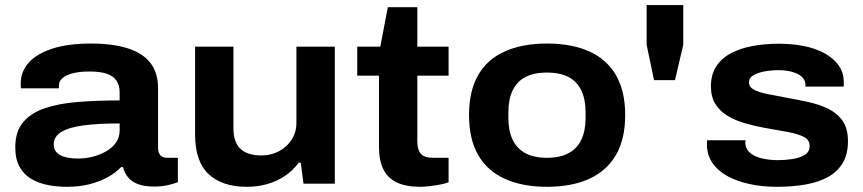

<svg xmlns="http://www.w3.org/2000/svg" viewBox="-20 -707 3323 739"><path d="M236.7 12Q200.3 12 164.9 5.3Q129.4 -1.4 100.8 -18.2Q72.2 -34.9 55.5 -64.4Q38.8 -93.9 38.8 -140.4Q38.8 -199.9 68.2 -235.6Q97.6 -271.3 151.2 -289.9Q204.8 -308.5 278.6 -314.5Q352.3 -320.5 440.5 -320.5V-350.5Q440.5 -377.6 428.9 -395.7Q417.3 -413.9 392 -422.8Q366.7 -431.8 323.6 -431.8Q287.4 -431.8 261.1 -425.2Q234.8 -418.5 220.9 -406.6Q206.9 -394.6 206.9 -378.2V-367.1H60.7Q59.7 -371.9 59.8 -376.1Q59.9 -380.3 59.9 -385.8Q59.9 -432.3 91.5 -466.8Q123 -501.3 183.2 -520.4Q243.3 -539.4 328.8 -539.4Q413.1 -539.4 471 -521.3Q528.8 -503.1 558.6 -465.2Q588.4 -427.3 588.4 -366.2V-137Q588.4 -118.7 597.5 -109.2Q606.7 -99.6 622.7 -99.6H664.6V-5.9Q653.5 -1.2 629.2 4.9Q605 11 573.3 11Q535.7 11 511.1 1.7Q486.5 -7.6 472.7 -24.6Q458.9 -41.7 453.5 -64H446.3Q423.8 -40.7 392.2 -23.7Q360.6 -6.8 322.1 2.6Q283.6 12 236.7 12ZM281.2 -96.8Q309.2 -96.8 337.3 -104Q365.5 -111.3 388.7 -124.6Q412 -137.9 426.2 -158.2Q440.5 -178.6 440.5 -204.1V-231.9Q359.9 -231.9 303.1 -224.6Q246.2 -217.3 216.5 -199.5Q186.8 -181.8 186.8 -150.8Q186.8 -130.8 199.5 -118.8Q212.1 -106.7 233.5 -101.7Q255 -96.8 281.2 -96.8Z M930.7 12Q834.9 12 782.9 -36.8Q730.9 -85.7 730.9 -189.3V-527.4H878.5V-212.9Q878.5 -184.5 886 -164.6Q893.4 -144.7 907.4 -132.4Q921.3 -120.1 941.6 -114.4Q961.9 -108.7 986.8 -108.7Q1023 -108.7 1053.5 -124.8Q1083.9 -141 1102.4 -169.3Q1120.9 -197.7 1120.9 -234.9V-527.4H1268.7V0H1148.1L1137.7 -80.7H1129.7Q1106.7 -49.7 1075.3 -28.9Q1043.8 -8.2 1006.9 1.9Q970 12 930.7 12Z M1598.2 12Q1542 12 1506.8 -5Q1471.7 -22 1455.2 -56Q1438.7 -90 1438.7 -140.7V-415.8H1355V-527.4H1443.8L1472.7 -679.4H1586.3V-527.4H1706.6V-415.8H1586.3V-161.9Q1586.3 -131.3 1599.4 -115.5Q1612.4 -99.6 1648.1 -99.6H1706.6V-5.4Q1693.9 -0.4 1674.3 3.3Q1654.7 7 1634.2 9.5Q1613.8 12 1598.2 12Z M2085.2 12Q1990.9 12 1923.3 -18.6Q1855.7 -49.2 1820.5 -110.2Q1785.3 -171.2 1785.3 -264.2Q1785.3 -357 1820.5 -418.1Q1855.7 -479.2 1923.3 -509.3Q1990.9 -539.4 2085.2 -539.4Q2180.5 -539.4 2247.7 -509.3Q2314.8 -479.2 2350.6 -418.1Q2386.3 -357 2386.3 -264.2Q2386.3 -171.2 2350.6 -110.2Q2314.8 -49.2 2247.7 -18.6Q2180.5 12 2085.2 12ZM2085.2 -99.6Q2135 -99.6 2168.2 -117.3Q2201.3 -135.1 2217.6 -169.5Q2233.9 -204 2233.9 -252.8V-274.4Q2233.9 -324.3 2217.6 -358.7Q2201.3 -393.1 2168.2 -410.5Q2135 -427.8 2085.2 -427.8Q2035.3 -427.8 2002.3 -410.5Q1969.3 -393.1 1953 -358.7Q1936.7 -324.3 1936.7 -274.4V-252.8Q1936.7 -204 1953 -169.5Q1969.3 -135.1 2002.3 -117.3Q2035.3 -99.6 2085.2 -99.6Z M2497.3 -398.6 2468.9 -534.6V-687.4H2609.8V-534.6L2578 -398.6Z M2971.3 12Q2913.9 12 2864.7 1.3Q2815.5 -9.3 2779 -29.7Q2742.4 -50.1 2721.7 -80.6Q2700.9 -111 2700.9 -151.5Q2700.9 -156.1 2701.3 -160Q2701.7 -163.9 2701.7 -167.1H2849.7Q2849.4 -164.7 2848.9 -162Q2848.4 -159.4 2848.4 -157.4Q2849.7 -133.4 2866.9 -118.8Q2884 -104.1 2912.7 -97.3Q2941.3 -90.6 2973.6 -90.6Q3002.1 -90.6 3030.4 -94.9Q3058.7 -99.3 3077.5 -110.8Q3096.3 -122.3 3096.3 -144.7Q3096.3 -168.9 3073.8 -180.3Q3051.2 -191.7 3012.1 -199.1Q2973 -206.4 2923.5 -214.8Q2882.7 -222.3 2845.8 -233.1Q2808.9 -243.9 2779.7 -261.6Q2750.6 -279.3 2733.4 -306.8Q2716.3 -334.2 2716.3 -375.1Q2716.3 -418.5 2735.6 -449.6Q2754.9 -480.7 2790.3 -500.4Q2825.8 -520.1 2873.8 -529.4Q2921.8 -538.7 2978.3 -538.7Q3030.8 -538.7 3075.7 -529.5Q3120.7 -520.3 3154.7 -501.4Q3188.8 -482.5 3208.2 -455Q3227.6 -427.4 3227.6 -391.7Q3227.6 -386.1 3227.7 -381.3Q3227.8 -376.6 3226.6 -373.6H3080.1V-380.2Q3080.1 -398.7 3066.2 -411.3Q3052.4 -424 3028.8 -430.4Q3005.2 -436.9 2975.3 -436.9Q2959.7 -436.9 2940 -434.8Q2920.3 -432.7 2902.8 -427.3Q2885.4 -421.8 2874.1 -413.4Q2862.8 -404.9 2862.8 -390.1Q2862.8 -371.7 2882.4 -361.5Q2901.9 -351.4 2934.3 -345Q2966.6 -338.7 3005 -331.3Q3047.5 -324 3090.4 -314.5Q3133.3 -305.1 3167.6 -288.5Q3201.9 -271.9 3222.9 -242.3Q3243.8 -212.8 3243.8 -163.5Q3243.8 -114 3223.9 -80.2Q3204 -46.4 3167.8 -26.2Q3131.5 -6 3081.5 3Q3031.5 12 2971.3 12Z"/></svg>

Font: Archivo SemiBold SemiExpanded
Style: Regular
Weight: 600
Width: 6
Version: Version 2.001